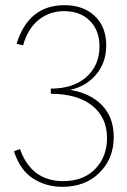

<svg xmlns="http://www.w3.org/2000/svg" viewBox="-20 -432 492 741"><path d="M251 -85Q330 -72 374.5 -25Q419 22 419 97Q419 180 364 234.5Q309 289 221 289Q157 289 107 256.5Q57 224 34 152L57 143Q101 267 224 267Q302 267 347.5 220Q393 173 393 101Q393 21 335.5 -24.5Q278 -70 176 -70V-90Q263 -90 313.5 -135Q364 -180 364 -253Q364 -315 326.5 -352Q289 -389 228 -389Q172 -389 130 -356Q88 -323 69 -257L44 -263Q90 -412 229 -412Q302 -412 346 -370Q390 -328 390 -257Q390 -192 352.5 -146Q315 -100 251 -85Z"/></svg>

Font: EauTestInfant Extralight
Style: Regular
Weight: 250
Designer: Christian Thalmann (Catharsis Fonts)
Version: Version 0.001;PS 000.001;hotconv 1.0.88;makeotf.lib2.5.64775